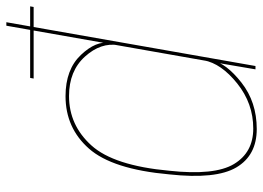

<svg xmlns="http://www.w3.org/2000/svg" viewBox="-132 -693 829 605"><g transform="rotate(-90 282.5 -390.5)"><path d="M337.5 -699H563L565 -710H339.5ZM366.5 0H377L515 -785H504L383.5 -100ZM178.5 4Q263.5 4 324.8 -44.2Q386 -92.5 394 -135.5L395 -163Q385 -108 322 -57.5Q259 -7 180 -7Q104.5 -7 68 -68Q31.5 -129 47 -271.5Q63 -446.5 126.8 -517Q190.5 -587.5 282.5 -587.5Q361.5 -587.5 406.8 -537.2Q452 -487 442.5 -432L449.5 -459Q457.5 -502 411.8 -550.2Q366 -598.5 282 -598.5Q182 -598.5 116.8 -524.8Q51.5 -451 35.5 -271.5Q19.5 -124.5 57.5 -60.2Q95.5 4 178.5 4Z"/></g></svg>

Font: Anybody UltraCondensed Thin Thin
Style: Italic
Weight: 250
Italic angle: -10°
Version: Version 1.111